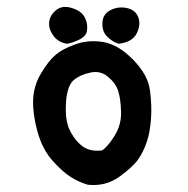

<svg xmlns="http://www.w3.org/2000/svg" viewBox="-20 -531 540 552"><path d="M230.5 -0.5Q204.6 -8.3 181.4 -23.4Q158.2 -38.6 130.4 -69.8Q102.1 -101.6 87.9 -151.9Q74.2 -201.2 75.2 -242.2Q76.2 -283.7 98.1 -320.3Q119.6 -356.4 140.4 -373.8Q161.1 -391.1 197.3 -403.8Q233.9 -417 276.9 -410.2Q298.8 -406.2 320.1 -393.8Q341.3 -381.3 362.5 -359.6Q383.8 -337.9 396 -315.9Q408.2 -293.9 411.1 -271.5Q417 -227.5 414.1 -189Q412.6 -169.4 409.7 -153.1Q406.7 -136.7 401.9 -123Q393.1 -96.2 377.9 -73.7Q370.1 -62.5 356.4 -49.8Q342.8 -37.1 323.2 -22.9Q282.7 5.9 231.9 0H231.4ZM273.4 -98.6Q289.6 -108.9 309.1 -140.1Q329.1 -172.4 328.1 -209Q327.1 -246.1 319.8 -269.5Q312.5 -292.5 289.6 -311Q268.1 -328.6 239.7 -322.3Q209.5 -315.9 191.4 -300.3Q173.8 -284.7 169.9 -239.7Q169.4 -231.9 169.2 -224.6Q168.9 -217.3 169.2 -210.4Q169.4 -203.6 169.9 -197.3Q170.4 -190.9 171.6 -185.3Q172.9 -179.7 174.1 -174.3Q175.3 -168.9 177.2 -164.1Q183.1 -149.9 191.9 -137.2Q200.7 -124.5 212.9 -113.8Q235.8 -93.8 273.4 -98.6ZM173.3 -405.3Q151.4 -407.7 136.2 -424.8Q128.9 -433.6 125 -443.1Q121.1 -452.6 121.1 -462.9Q121.1 -483.9 139.6 -500.5Q158.7 -517.6 188.5 -507.3Q202.6 -502.9 212.2 -495.1Q221.7 -487.3 225.6 -476.6Q228.5 -470.2 229.7 -463.6Q231 -457 230.7 -450.7Q230.5 -444.3 229 -438Q223.6 -418 175.3 -405.3H174.3ZM319.3 -405.8Q301.3 -412.1 288.1 -425.8Q273.4 -439.9 274.4 -465.3Q275.4 -491.2 298.8 -502.4Q320.3 -513.2 345.2 -507.8Q370.6 -502 377.9 -480.5Q385.3 -459.5 373 -435.1Q360.4 -409.7 321.8 -405.3H320.8Z"/></svg>

Font: NaikaiFont
Style: SemiBold
Weight: 600
Version: Version 1.89